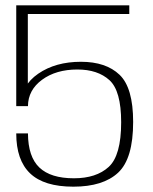

<svg xmlns="http://www.w3.org/2000/svg" viewBox="-20 -695 574 721"><path d="M255.5 6Q367 6 423.5 -46.5Q480 -99 480 -237Q480 -365.5 429 -414.2Q378 -463 284 -463Q188.5 -463 123.5 -418.2Q58.5 -373.5 56.5 -297L85 -296.5Q85.5 -357 138 -395.5Q190.5 -434 270.5 -434Q347 -434 391 -394Q435 -354 435 -236Q435 -111 388.2 -68.2Q341.5 -25.5 257.5 -25.5Q170.5 -25.5 128 -65.8Q85.5 -106 85 -194H41Q41 -93.5 93.2 -43.8Q145.5 6 255.5 6ZM41 -296.5H84.5V-642.5H465.5V-675H41Z"/></svg>

Font: Anybody SemiExpanded ExtraLight
Style: Regular
Weight: 250
Width: 6
Version: Version 1.113;gftools[0.9.25]